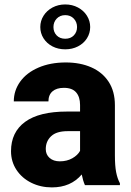

<svg xmlns="http://www.w3.org/2000/svg" viewBox="-20 -812 574 842"><path d="M28.3 0ZM505.9 -8.3V0H352.5Q343.8 -19.5 338.4 -46.9Q290.5 9.8 207.5 9.8Q158.2 9.8 117.2 -10.5Q76.2 -30.8 52.2 -67.1Q28.3 -103.5 28.3 -148.9Q28.3 -232.4 90.1 -277.6Q151.9 -322.8 273.9 -322.8H331.1V-351.6Q331.1 -387.2 313.7 -407Q296.4 -426.8 260.3 -426.8Q228 -426.8 210.2 -411.4Q192.4 -396 192.4 -367.2H40.5Q40.5 -415 68.6 -454.1Q96.7 -493.2 148.7 -515.6Q200.7 -538.1 268.6 -538.1Q331.5 -538.1 380.1 -516.8Q428.7 -495.6 456.3 -453.6Q483.9 -411.6 483.9 -350.6V-131.8Q483.9 -85 489.3 -57.1Q494.6 -29.3 505.9 -8.3ZM331.1 -150.4V-236.8H276.4Q227.5 -236.8 204.1 -214.6Q180.7 -192.4 180.7 -158.2Q180.7 -134.3 197.5 -119.4Q214.4 -104.5 242.2 -104.5Q273.4 -104.5 297.1 -117.9Q320.8 -131.3 331.1 -150.4ZM375.5 -693.4Q375.5 -666.5 361.3 -644Q347.2 -621.6 322 -608.6Q296.9 -595.7 266.1 -595.7Q234.9 -595.7 210 -608.6Q185.1 -621.6 170.9 -644Q156.7 -666.5 156.7 -693.4Q156.7 -720.2 170.9 -742.9Q185.1 -765.6 210.2 -779.1Q235.4 -792.5 266.1 -792.5Q296.9 -792.5 322 -779.1Q347.2 -765.6 361.3 -742.9Q375.5 -720.2 375.5 -693.4ZM317.9 -693.4Q317.9 -715.3 303.5 -730.5Q289.1 -745.6 266.1 -745.6Q243.2 -745.6 228.8 -730.5Q214.4 -715.3 214.4 -693.4Q214.4 -671.4 228.5 -656.7Q242.7 -642.1 266.1 -642.1Q289.6 -642.1 303.7 -656.7Q317.9 -671.4 317.9 -693.4Z"/></svg>

Font: Heebo ExtraBold
Style: Regular
Weight: 800
Designer: Oded Ezer
Foundry: Meir Sadan
Version: Version 2.001; ttfautohint (v1.5.14-ce02) -l 8 -r 50 -G 200 